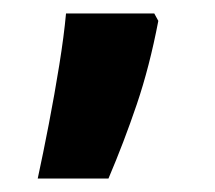

<svg xmlns="http://www.w3.org/2000/svg" viewBox="-20 -135 319 285"><path d="M209 -115 215 -104Q202 -36 183 20Q164 76 141 130H36Q44 93 52.5 49Q61 5 68 -38.5Q75 -82 78 -115Z"/></svg>

Font: Noto Sans Malayalam Condensed
Style: Bold
Weight: 700
Width: 3
Designer: Jelle Bosma - Monotype Design Team
Foundry: Monotype Imaging Inc.
Version: Version 2.104; ttfautohint (v1.8.4.7-5d5b)